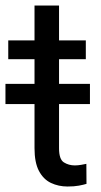

<svg xmlns="http://www.w3.org/2000/svg" viewBox="-26 -677 373 707"><path d="M305.2 -368.2V-293.9H191.4V-130.9Q191.4 -90.3 209.2 -79.1Q227.1 -67.9 249.5 -67.9Q260.7 -67.9 273.2 -70.1Q285.6 -72.3 292 -73.7L292.5 0Q281.7 3.4 264.4 6.6Q247.1 9.8 222.7 9.8Q189.5 9.8 161.6 -3.4Q133.8 -16.6 117.4 -47.6Q101.1 -78.6 101.1 -131.3V-293.9H-5.9V-368.2H101.1V-459H4.4V-528.3H101.1V-656.7H191.4V-528.3H290V-459H191.4V-368.2Z"/></svg>

Font: Vazirmatn UI
Style: Regular
Weight: 400
Designer: Saber Rastikerdar
Foundry: Saber Rastikerdar
Version: Version 33.003